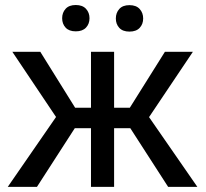

<svg xmlns="http://www.w3.org/2000/svg" viewBox="-20 -731 806 751"><path d="M489.7 -229.5H426.3V0H335.9V-229.5H272.5L124.5 0H10.3L199.2 -273.4L28.3 -528.3H137.7L273.9 -309.6H335.9V-528.3H426.3V-309.6H487.8L625 -528.3H734.4L563 -272.9L752 0H637.7ZM223.1 -659.7Q223.1 -681.6 236.6 -696.5Q250 -711.4 276.4 -711.4Q302.7 -711.4 316.4 -696.5Q330.1 -681.6 330.1 -659.7Q330.1 -637.7 316.4 -623Q302.7 -608.4 276.4 -608.4Q250 -608.4 236.6 -623Q223.1 -637.7 223.1 -659.7ZM433.1 -658.7Q433.1 -680.7 446.5 -695.8Q460 -710.9 486.3 -710.9Q512.7 -710.9 526.4 -695.8Q540 -680.7 540 -658.7Q540 -636.7 526.4 -622.1Q512.7 -607.4 486.3 -607.4Q460 -607.4 446.5 -622.1Q433.1 -636.7 433.1 -658.7Z"/></svg>

Font: SteelSelectRoboto
Style: Roboto-Regular
Weight: 400
Designer: Google
Version: Version 2.137; 2017